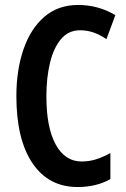

<svg xmlns="http://www.w3.org/2000/svg" viewBox="-20 -744 509 774"><path d="M303 -622Q256 -622 226 -586.5Q196 -551 181.5 -490.5Q167 -430 167 -356Q167 -230 204.5 -161.5Q242 -93 309 -93Q341 -93 369.5 -102.5Q398 -112 425 -127V-22Q368 10 293 10Q176 10 111 -86Q46 -182 46 -357Q46 -461 74.5 -544.5Q103 -628 158.5 -676Q214 -724 295 -724Q376 -724 445 -683L409 -586Q385 -603 358.5 -612.5Q332 -622 303 -622Z"/></svg>

Font: Noto Sans Devanagari UI ExtraCondensed SemiBold
Style: Regular
Weight: 600
Width: 2
Designer: Jelle Bosma - Monotype Design Team
Foundry: Monotype Imaging Inc.
Version: Version 2.004; ttfautohint (v1.8.4.7-5d5b)